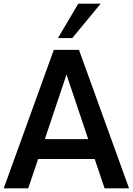

<svg xmlns="http://www.w3.org/2000/svg" viewBox="-29 -1020 719 1040"><path d="M516.2 -1000 362.5 -813.8H285L395 -1000ZM537.5 0 483.8 -158.8H177.5L123.8 0H-8.8L262.5 -750H398.8L670 0ZM213.8 -266.2H448.8L331.2 -616.2Z"/></svg>

Font: Now Medium
Style: Regular
Weight: 500
Designer: Alfredo Marco Pradil
Foundry: Alfredo Marco Pradil
Version: Version 1.002;PS 001.002;hotconv 1.0.88;makeotf.lib2.5.64775